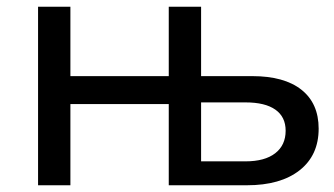

<svg xmlns="http://www.w3.org/2000/svg" viewBox="-20 -550 992 570"><path d="M729 -324Q824 -324 875 -283.5Q926 -243 926 -168Q926 -89 869.5 -44.5Q813 0 713 0H481V-241H189V0H93V-530H189V-324H481V-530H577V-324ZM709 -71Q766 -71 797 -95Q828 -119 828 -162Q828 -203 797.5 -224.5Q767 -246 709 -246H577V-71Z"/></svg>

Font: MOST Montserrat Medium
Style: Regular
Weight: 500
Designer: Julieta Ulanovsky
Foundry: Julieta Ulanovsky
Version: Version 8.000;March 11, 2024;FontCreator 15.0.0.2926 64-bit